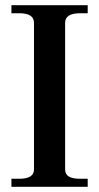

<svg xmlns="http://www.w3.org/2000/svg" viewBox="-20 -720 383 740"><path d="M24 -31H54Q111 -31 111 -67V-632Q111 -669 54 -669H24V-700H318V-669H289Q231 -669 231 -632V-67Q231 -48 245.5 -39.5Q260 -31 289 -31H318V0H24Z"/></svg>

Font: Taviraj Medium
Style: Regular
Weight: 500
Designer: Katatrad Team
Foundry: CadsonDemak
Version: Version 1.030